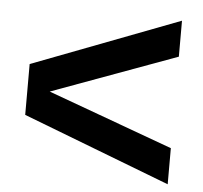

<svg xmlns="http://www.w3.org/2000/svg" viewBox="-44 -638 671 636"><g transform="rotate(5 291.0 -320.0)"><path d="M536.1 -472.2 120.1 -319.8 536.1 -168V-47.9L45.9 -235.8V-404.8L536.1 -591.8Z"/></g></svg>

Font: TASA Orbiter Deck SemiBold
Style: Regular
Weight: 600
Designer: Weizhong Zhang
Version: Version 1.000;Glyphs 3.1.2 (3151)